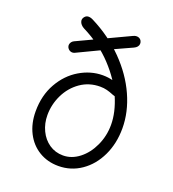

<svg xmlns="http://www.w3.org/2000/svg" viewBox="-142 -884 903 1003"><g transform="rotate(20 310.0 -382.5)"><path d="M87.5 -217Q87.5 -305.5 125.8 -373Q164 -440.5 225.5 -477Q287 -513.5 354 -513.5Q384.5 -513.5 413.5 -505.5Q442.5 -497.5 464 -486Q477 -479.5 480.8 -468Q484.5 -456.5 478 -444Q471.5 -431.5 460.5 -430.8Q449.5 -430 435 -436L433 -437Q416 -444 398.8 -448.5Q381.5 -453 361 -453Q300 -453 252.2 -419.8Q204.5 -386.5 178.2 -332.5Q152 -278.5 152 -219.5Q152 -173 170.8 -133.8Q189.5 -94.5 223.2 -71.5Q257 -48.5 300 -48.5Q348 -48.5 390 -81.2Q432 -114 457 -168.5Q482 -223 482 -284.5Q482 -354 448 -433.5Q414 -513 345.2 -586.5Q276.5 -660 177.5 -709.5Q167.5 -714.5 160 -722.8Q152.5 -731 150.5 -741Q148.5 -751 154 -760.5Q163 -774.5 176 -775.5Q189 -776.5 204.5 -768.5Q308.5 -716 385.2 -638Q462 -560 503 -469Q544 -378 544 -287.5Q544 -203 511.5 -134.8Q479 -66.5 422.2 -27.5Q365.5 11.5 296 11.5Q235.5 11.5 188 -17.2Q140.5 -46 114 -98Q87.5 -150 87.5 -217ZM134 -589Q130.5 -596.5 131.8 -604.2Q133 -612 138 -618.5Q143 -625 150.5 -628.5L431 -760.5Q446 -767.5 458.2 -764.2Q470.5 -761 476.5 -750Q480.5 -742 480 -733.5Q479.5 -725 473.5 -717.5Q467.5 -710 456.5 -705L336 -650L319.5 -642.5L176 -574Q163 -568 151.5 -572.5Q140 -577 134 -589Z"/></g></svg>

Font: Monaspace Radon Var
Style: Regular
Weight: 400
Designer: Riley Cran and the Lettermatic Team
Version: Version 1.000 (Monaspace Radon Var)